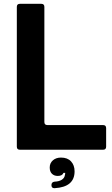

<svg xmlns="http://www.w3.org/2000/svg" viewBox="-20 -783 586 1004"><path d="M84 0Q68 0 68 -16V-747Q68 -763 84 -763H196Q212 -763 212 -747V-145Q212 -129 228 -129H519Q535 -129 535 -113V-16Q535 0 519 0ZM264 201Q249 201 249 185Q249 169 265 167Q289 166 303 157Q317 148 319 134Q321 128 321 121H312Q306 137 282 137Q263 137 251.5 125.5Q240 114 240 93Q240 70 256.5 55.5Q273 41 299 41Q333 41 351.5 61Q370 81 370 113Q370 195 266 201Z"/></svg>

Font: Open Sauce Two
Style: Bold
Weight: 700
Designer: Alfredo Marco Pradil
Foundry: Creative Sauce Fz LLC
Version: Version 1.477